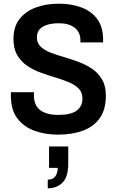

<svg xmlns="http://www.w3.org/2000/svg" viewBox="-20 -718 631 1041"><path d="M295 12Q225 12 167 -9Q109 -30 74 -76Q39 -122 39 -198Q39 -204 39 -209.5Q39 -215 39 -218H164Q164 -215 164 -210Q164 -205 164 -200Q164 -147 198 -121Q232 -95 296 -95Q365 -95 396 -118.5Q427 -142 427 -184Q427 -217 407 -237.5Q387 -258 353.5 -272Q320 -286 280 -298Q240 -310 200 -324.5Q160 -339 127 -361.5Q94 -384 73.5 -419Q53 -454 53 -507Q53 -573 86 -615Q119 -657 174.5 -677.5Q230 -698 299 -698Q366 -698 420.5 -678Q475 -658 507 -615Q539 -572 539 -503V-488H416V-500Q416 -543 385 -567.5Q354 -592 299 -592Q244 -592 212 -573Q180 -554 180 -515Q180 -485 200 -465.5Q220 -446 253.5 -433Q287 -420 327 -408.5Q367 -397 407 -382Q447 -367 480 -344.5Q513 -322 533.5 -287Q554 -252 554 -200Q554 -124 521 -77.5Q488 -31 429.5 -9.5Q371 12 295 12ZM239 303V256Q267 256 280 238Q293 220 293 192H246V76H350V169Q350 242 318.5 272.5Q287 303 239 303Z"/></svg>

Font: Archivo SemiCondensed SemiBold
Style: Regular
Weight: 600
Width: 4
Designer: Hector Gatti
Foundry: Omnibus-Type
Version: Version 2.001; ttfautohint (v1.8.3)